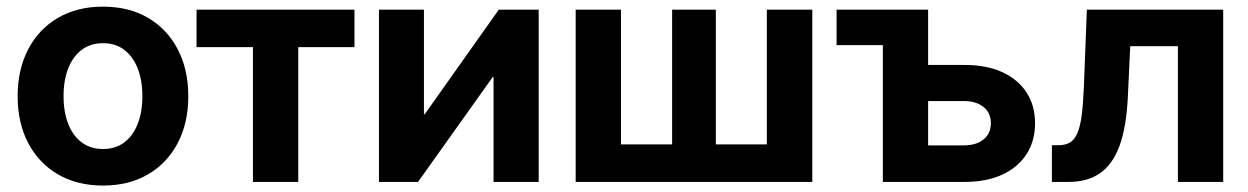

<svg xmlns="http://www.w3.org/2000/svg" viewBox="-20 -559 3836 590"><path d="M296.4 11.2Q217.3 11.2 158.2 -23.2Q99.1 -57.6 66.7 -119.4Q34.2 -181.2 34.2 -263.2Q34.2 -345.7 66.7 -407.7Q99.1 -469.7 158.2 -504.2Q217.3 -538.6 296.4 -538.6Q376 -538.6 434.8 -504.2Q493.7 -469.7 526.1 -407.7Q558.6 -345.7 558.6 -263.2Q558.6 -181.2 526.1 -119.4Q493.7 -57.6 434.8 -23.2Q376 11.2 296.4 11.2ZM296.4 -101.1Q335 -101.1 361.8 -121.3Q388.7 -141.6 403.1 -178.2Q417.5 -214.8 417.5 -263.2Q417.5 -312.5 403.1 -348.9Q388.7 -385.3 361.8 -405.8Q335 -426.3 296.4 -426.3Q258.3 -426.3 231.2 -406Q204.1 -385.7 189.7 -349.1Q175.3 -312.5 175.3 -263.2Q175.3 -214.8 189.7 -178.2Q204.1 -141.6 231.2 -121.3Q258.3 -101.1 296.4 -101.1Z M757.3 0V-414.1H584V-529.3H1069.3V-414.1H896.5V0Z M1635.3 0H1496.6V-322.3H1494.1L1264.6 0H1144.5V-529.3H1282.7V-208H1285.2L1512.7 -529.3H1635.3Z M1749 -529.3H1888.2V-115.2H2045.4V-529.3H2179.7V-115.2H2336.4V-529.3H2476.1V0H1749Z M2550.8 -420.4V-529.3H2743.7V-420.4ZM2785.2 -359.4H2944.3Q3011.7 -359.4 3060.1 -337.2Q3108.4 -314.9 3134.5 -274.9Q3160.6 -234.9 3160.6 -180.2Q3160.6 -126 3134.5 -85.4Q3108.4 -44.9 3060.1 -22.5Q3011.7 0 2944.3 0H2692.9V-529.3H2832V-112.3H2941.4Q2980 -112.3 3002.4 -130.6Q3024.9 -148.9 3024.9 -180.2Q3024.9 -211.9 3002.4 -230.2Q2980 -248.5 2941.4 -248.5H2785.2Z M3212.4 0V-112.8H3232.9Q3253.4 -112.8 3267.3 -120.8Q3281.2 -128.9 3290 -148.2Q3298.8 -167.5 3303.5 -201.2Q3308.1 -234.9 3310.5 -287.1L3319.8 -529.3H3738.8V0H3599.6V-417H3453.1L3445.8 -261.7Q3441.4 -168.5 3420.2 -110.8Q3398.9 -53.2 3360.1 -26.6Q3321.3 0 3264.2 0Z"/></svg>

Font: Inter Cardless Tabular Bold
Style: Bold
Weight: 700
Designer: Rasmus Andersson
Foundry: rsms
Version: Version 4.000;git-4fc901f